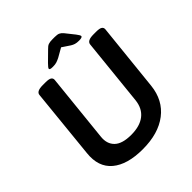

<svg xmlns="http://www.w3.org/2000/svg" viewBox="-230 -1011 1172 1172"><g transform="rotate(-45 356.0 -425.5)"><path d="M296 -737Q280 -737 274.5 -739.5Q269 -742 269 -746Q269 -753 291 -775L352 -835Q365 -849 377.5 -853.5Q390 -858 412 -858H432Q454 -858 465.5 -853Q477 -848 488 -835L535 -776Q551 -755 551 -748Q551 -737 522 -737Q502 -737 489.5 -741Q477 -745 466 -752L415 -786L357 -753Q343 -746 330 -741.5Q317 -737 296 -737ZM328 7Q195 7 126.5 -50.5Q58 -108 70 -218L116 -673Q118 -702 172 -702H197Q226 -702 237 -694.5Q248 -687 247 -673L201 -228Q195 -171 229 -138Q263 -105 340 -105Q415 -105 458 -138.5Q501 -172 508 -236L553 -673Q556 -702 610 -702H634Q663 -702 674 -694.5Q685 -687 684 -673L638 -231Q626 -118 544.5 -55.5Q463 7 328 7Z"/></g></svg>

Font: Asap SemiBold
Style: Italic
Weight: 600
Italic angle: -6°
Designer: Pablo Cosgaya
Foundry: Omnibus-Type
Version: Version 3.001; ttfautohint (v1.8.3)